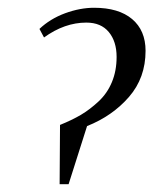

<svg xmlns="http://www.w3.org/2000/svg" viewBox="-20 -472 429 492"><path d="M81.1 -397.9Q108.4 -423.8 146.7 -438Q185.1 -452.1 221.2 -452.1Q284.2 -452.1 318.6 -423.1Q353 -394 353 -341.8Q353 -272.5 310.5 -223.6Q268.1 -174.8 203.1 -148.9L155.8 0H132.8L133.8 -151.9Q164.1 -164.1 187.3 -177.7Q210.4 -191.4 232.7 -212.2Q254.9 -232.9 266.8 -261.7Q278.8 -290.5 278.8 -326.2Q278.8 -365.7 258.8 -389.9Q238.8 -414.1 201.2 -414.1Q145.5 -414.1 92.8 -376Z"/></svg>

Font: Dihjauti
Style: Italic
Weight: 400
Italic angle: -9°
Designer: T. Christopher White
Version: Version 3.0.0